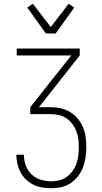

<svg xmlns="http://www.w3.org/2000/svg" viewBox="-20 -778 540 1021"><path d="M253 223Q228 223 204 219Q180 215 158.5 204.5Q137 194 119 177Q101 160 89.5 138.5Q78 117 72.5 93Q67 69 67 45H107Q107 74 117 101.5Q127 129 147.5 149Q168 169 196 177.5Q224 186 253 186Q275 186 296.5 180.5Q318 175 335.5 162Q353 149 366 131Q379 113 386.5 92Q394 71 396.5 49Q399 27 399 5Q399 -17 396.5 -38.5Q394 -60 386 -80.5Q378 -101 364.5 -119Q351 -137 333 -149Q315 -161 293.5 -166Q272 -171 250 -171H141V-208L359 -483H69V-520H404V-483L187 -208H250Q277 -208 303.5 -202Q330 -196 353 -182Q376 -168 393.5 -147Q411 -126 421.5 -101Q432 -76 435.5 -49Q439 -22 439 5Q439 32 435 59Q431 86 421.5 111.5Q412 137 395 159Q378 181 355.5 196Q333 211 306.5 217Q280 223 253 223ZM224 -600 125 -738 155 -758 250 -634 345 -758 375 -738 276 -600Z"/></svg>

Font: Iosevka Term Curly Extralight
Style: Regular
Weight: 200
Designer: Belleve Invis
Foundry: Belleve Invis
Version: Version 32.3.0